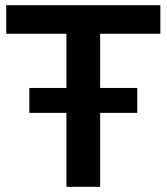

<svg xmlns="http://www.w3.org/2000/svg" viewBox="-20 -720 642 740"><path d="M93 -381H236V-590H4V-700H598V-590H366V-381H509V-285H366V0H236V-285H93Z"/></svg>

Font: CMG Sans SemiBold
Style: Regular
Weight: 600
Designer: Julieta Ulanovsky
Foundry: Julieta Ulanovsky
Version: Version 7.200